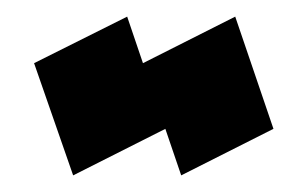

<svg xmlns="http://www.w3.org/2000/svg" viewBox="-20 -859 371 231"><path d="M133 -839 152 -783 179 -704 68 -648 21 -783ZM152 -783 263 -839 309 -704 198 -648Z"/></svg>

Font: PatchSans
Style: PatchSans
Weight: 400
Version: Version 1.0